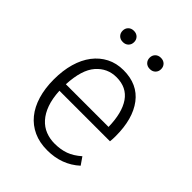

<svg xmlns="http://www.w3.org/2000/svg" viewBox="-203 -820 945 945"><g transform="rotate(45 269.0 -348.0)"><path d="M124 -239Q127 -186 140.5 -148.5Q154 -111 176.5 -86Q199 -61 228.5 -49.5Q258 -38 291 -38Q333 -38 366 -50Q399 -62 432 -91L459 -52Q390 11 289 11Q235 11 193.5 -8Q152 -27 123.5 -62Q95 -97 80 -147Q65 -197 65 -259Q65 -321 79.5 -371.5Q94 -422 121.5 -458Q149 -494 188 -514Q227 -534 276 -534Q374 -534 426 -465.5Q478 -397 478 -277Q478 -268 477.5 -257.5Q477 -247 476 -239ZM276 -485Q213 -485 171 -437Q129 -389 124 -284H421Q419 -381 383 -433Q347 -485 276 -485ZM135 -668Q135 -685 146 -696Q157 -707 175 -707Q193 -707 204 -696Q215 -685 215 -668Q215 -651 204 -640Q193 -629 175 -629Q157 -629 146 -640Q135 -651 135 -668ZM323 -668Q323 -685 334 -696Q345 -707 363 -707Q381 -707 392 -696Q403 -685 403 -668Q403 -651 392 -640Q381 -629 363 -629Q345 -629 334 -640Q323 -651 323 -668Z"/></g></svg>

Font: Jldddboxgfspflltxgxzjzlszac
Style: Regular
Weight: 300
Designer: Carrois Corporate & Edenspiekermann
Foundry: Carrois Corporate GbR & Edenspiekermann AG
Version: Version 2.001